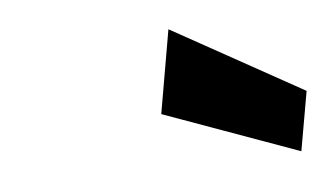

<svg xmlns="http://www.w3.org/2000/svg" viewBox="-28 -787 408 238"><g transform="rotate(-5 176.0 -667.5)"><path d="M339 -585 170 -646 188 -750 352 -659Z"/></g></svg>

Font: Cabin
Style: Bold Italic
Weight: 700
Designer: Pablo Impallari
Foundry: Pablo Impallari. www.impallari.com Igino Marini. www.ikern.com
Version: Version 1.005